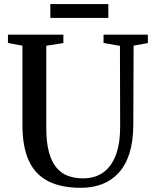

<svg xmlns="http://www.w3.org/2000/svg" viewBox="-20 -913 758 942"><path d="M377.5 8.5Q280.5 8.5 216.8 -23.8Q153 -56 121.5 -124.5Q90 -193 90 -301.5V-689L19 -702V-743H291V-702L207 -688.5V-288.5Q207 -217.5 219.5 -169.2Q232 -121 255.8 -92Q279.5 -63 312.8 -50.5Q346 -38 387.5 -38Q446.5 -38 487.2 -67.5Q528 -97 549 -154.2Q570 -211.5 569.5 -295L568.5 -688L488 -702V-743H705.5V-702L635.5 -689L634 -299.5Q633.5 -218 614.8 -159.8Q596 -101.5 561.5 -64.2Q527 -27 480 -9.2Q433 8.5 377.5 8.5ZM511.5 -893V-825H227V-893Z"/></svg>

Font: Merriweather 60pt Medium
Style: Regular
Weight: 500
Version: Version 2.100